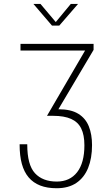

<svg xmlns="http://www.w3.org/2000/svg" viewBox="-20 -758 576 993"><path d="M273 215.5Q224 215.5 188 201.5Q152 187.5 128.2 159.5Q104.5 131.5 93 89.5Q81.5 47.5 81.5 -9.5Q81.5 -10.5 81.5 -11Q81.5 -11.5 81.5 -12H121Q121 -11.5 121 -11Q121 -10.5 121 -9.5Q121 94.5 160.8 137.8Q200.5 181 273.5 181Q341 181 378.8 132.8Q416.5 84.5 416.5 -6.5Q416.5 -60 400 -93.5Q383.5 -127 347.8 -143Q312 -159 255 -159H223L420 -496.5H86V-531H464V-500L282 -193Q347 -193 385 -169.5Q423 -146 439.5 -104.2Q456 -62.5 456 -7.5Q456 60.5 435.8 110.5Q415.5 160.5 375 188Q334.5 215.5 273 215.5ZM153 -737.5H189.5L276 -635H261L346 -737.5H383.5L286.5 -625.5H249Z"/></svg>

Font: Epilogue ExtraLight
Style: Regular
Weight: 250
Designer: Tyler Finck
Foundry: Etcetera Type Co
Version: Version 2.112